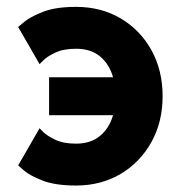

<svg xmlns="http://www.w3.org/2000/svg" viewBox="-20 -541 540 573"><path d="M207 -112.3Q250.5 -112.3 278.3 -135.3Q306.2 -158.2 317.4 -197.3H126.5V-310.5H317.4Q306.2 -349.6 278.6 -372.6Q251 -395.5 207 -395.5Q169.4 -395.5 145.3 -384Q121.1 -372.6 109.6 -361.1Q98.1 -349.6 98.1 -349.6L34.2 -460.4Q34.2 -460.4 51.8 -475.3Q69.3 -490.2 107.4 -505.4Q145.5 -520.5 207 -520.5Q281.7 -520.5 340.1 -486.1Q398.4 -451.7 431.9 -391.4Q465.3 -331.1 465.3 -253.9Q465.3 -176.8 431.6 -116.5Q397.9 -56.2 339.6 -21.7Q281.2 12.7 207 12.7Q145 12.7 106.9 -2.2Q68.8 -17.1 51.5 -32.2Q34.2 -47.4 34.2 -47.4L98.1 -158.2Q98.1 -158.2 109.6 -146.7Q121.1 -135.3 145.3 -123.8Q169.4 -112.3 207 -112.3Z"/></svg>

Font: Giphurs
Style: Bold
Weight: 700
Version: Version 0.920; ttfautohint (v1.8.4.7-5d5b)